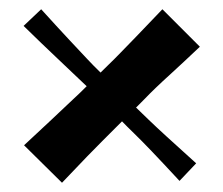

<svg xmlns="http://www.w3.org/2000/svg" viewBox="-20 -466 483 415"><path d="M32 -152Q70 -187 91.5 -207.5Q113 -228 127 -241Q141 -254 153 -265.5Q165 -277 184 -296Q203 -315 215 -326.5Q227 -338 240.5 -352Q254 -366 274.5 -387Q295 -408 331 -446L412 -365Q374 -329 352 -309Q330 -289 316.5 -276Q303 -263 291.5 -251Q280 -239 260 -220Q241 -201 228.5 -188.5Q216 -176 202.5 -162.5Q189 -149 169 -128.5Q149 -108 114 -71ZM368 -75Q330 -116 307.5 -139.5Q285 -163 270 -177.5Q255 -192 240.5 -207Q226 -222 203 -245Q182 -266 168 -279Q154 -292 138.5 -307Q123 -322 98.5 -345Q74 -368 31 -410L69 -446Q108 -403 131 -378.5Q154 -354 168.5 -338.5Q183 -323 196.5 -310Q210 -297 231 -276Q255 -252 270.5 -237Q286 -222 301 -207.5Q316 -193 339.5 -171.5Q363 -150 404 -113Z"/></svg>

Font: Ojuju
Style: Bold
Weight: 700
Designer: Chisaokwu Joboson, Mirko Velimirovic
Foundry: Udi Foundry
Version: Version 1.000